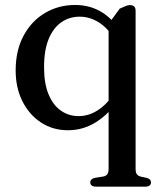

<svg xmlns="http://www.w3.org/2000/svg" viewBox="-20 -500 634 754"><path d="M357.5 233Q346 233 340.2 228.5Q334.5 224 334.5 216.5Q334.5 209.5 339 205Q343.5 200.5 352.5 198.5L386.5 193Q396.5 191 401.5 184Q406.5 177 406.5 163.5V-406.5L450 -466Q466 -473.5 474.8 -476.8Q483.5 -480 490.5 -480Q500.5 -480 506.5 -474.8Q512.5 -469.5 512.5 -458.5V163.5Q512.5 177.5 517.5 184.2Q522.5 191 532.5 193.5L556 198.5Q565 201 569 205.5Q573 210 573 216.5Q573 224 567.5 228.5Q562 233 550.5 233ZM448 -112Q409.5 -53.5 358.2 -21Q307 11.5 247 11.5Q187.5 11.5 141.2 -18.8Q95 -49 68.2 -102Q41.5 -155 41.5 -223.5Q41.5 -302.5 72.8 -360.2Q104 -418 157 -449.2Q210 -480.5 275 -480.5Q334.5 -480.5 381.2 -451.2Q428 -422 456.5 -368L431.5 -342.5Q406 -387.5 369.8 -411Q333.5 -434.5 292.5 -434.5Q253 -434.5 221.2 -412.8Q189.5 -391 171.2 -347Q153 -303 153 -236Q153 -172.5 170.5 -130Q188 -87.5 218.8 -65.8Q249.5 -44 288.5 -44Q329 -44 365.2 -67.8Q401.5 -91.5 431.5 -138Z"/></svg>

Font: Fraunces 10pt
Style: Regular
Weight: 400
Version: Version 1.000;[b76b70a41]